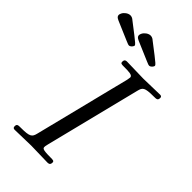

<svg xmlns="http://www.w3.org/2000/svg" viewBox="-263 -949 1027 1027"><g transform="rotate(45 250.5 -435.5)"><path d="M34 -843C22 -820 37 -812 50 -806C168 -756 176 -751 183 -751C194 -751 202 -762 204 -766C210 -778 213 -774 100 -861C97 -864 88 -871 76 -871C59 -871 41 -857 34 -843ZM187 -843C175 -820 190 -812 203 -806C321 -756 329 -751 336 -751C347 -751 355 -762 357 -766C363 -778 366 -774 253 -861C250 -864 241 -871 229 -871C212 -871 194 -857 187 -843ZM57 -13C57 -2 64 0 71 0C111 0 153 -3 194 -3C235 -3 278 0 318 0C325 0 338 0 338 -19C338 -31 330 -31 310 -31C248 -31 248 -38 248 -49C248 -50 248 -56 252 -71L387 -611C395 -643 401 -652 470 -652C491 -652 501 -652 501 -671C501 -683 491 -683 487 -683C447 -683 405 -680 364 -680C323 -680 280 -683 239 -683C232 -683 220 -683 220 -665C220 -652 227 -652 247 -652C281 -652 310 -652 310 -635C310 -632 308 -619 307 -616L171 -72C163 -39 154 -31 87 -31C66 -31 57 -31 57 -13Z"/></g></svg>

Font: CMU Serif
Style: Italic
Weight: 500
Italic angle: -14.04°
Version: Version 0.7.0